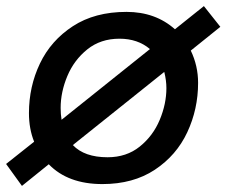

<svg xmlns="http://www.w3.org/2000/svg" viewBox="-32 -594 743 630"><path d="M618 -322Q618 -236 582.5 -160Q547 -84 476 -37Q405 10 304 10Q191 10 128 -55L40 16L-12 -56L80 -129Q63 -171 63 -223Q63 -310 99 -385.5Q135 -461 207 -508Q279 -555 383 -555Q478 -555 542 -498L637 -574L691 -506L594 -428Q618 -378 618 -322ZM170 -201 460 -433Q420 -467 360 -467Q298 -467 254.5 -432Q211 -397 189 -344.5Q167 -292 167 -240Q167 -219 170 -201ZM507 -358 207 -118Q245 -78 321 -78Q383 -78 426.5 -113Q470 -148 492 -200.5Q514 -253 514 -305Q514 -330 507 -358Z"/></svg>

Font: Cambay Devanagari
Style: Bold Italic
Weight: 700
Designer: Pooja Saxena
Foundry: Pooja Saxena
Version: Version 1.005;PS 001.005;hotconv 1.0.70;makeotf.lib2.5.58329